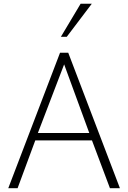

<svg xmlns="http://www.w3.org/2000/svg" viewBox="-20 -987 673 1007"><path d="M23.4 0 294.9 -710.4H337.9L608.9 0H556.6L462.4 -250.5H165L72.3 0ZM178.7 -289.6H448.2L316.4 -649.4ZM299.3 -793.9 402.8 -967.3H461.4L330.1 -793.9Z"/></svg>

Font: Comme Thin
Style: Regular
Weight: 250
Version: Version 1.000;gftools[0.9.27]